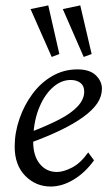

<svg xmlns="http://www.w3.org/2000/svg" viewBox="-20 -681 411 709"><path d="M167 7.8Q112.3 7.8 73.2 -31.7Q34.2 -71.3 34.2 -139.6Q34.2 -191.4 51.8 -242.2Q69.3 -293 100.1 -334.5Q130.9 -376 173.3 -400.4Q215.8 -424.8 265.6 -424.8Q311.5 -424.8 334 -402.8Q356.4 -380.9 356.4 -353.5Q356.4 -325.2 339.4 -299.8Q322.3 -274.4 288.1 -249.5Q253.9 -224.6 204.6 -200.7Q155.3 -176.8 90.8 -153.3V-192.4Q154.3 -216.8 198.7 -239.7Q243.2 -262.7 267.1 -288.6Q291 -314.5 291 -342.8Q291 -364.3 276.9 -375Q262.7 -385.7 241.2 -385.7Q204.1 -385.7 172.4 -356Q140.6 -326.2 121.6 -275.4Q102.5 -224.6 102.5 -158.2Q102.5 -105.5 127 -75.7Q151.4 -45.9 190.4 -45.9Q213.9 -45.9 245.6 -62Q277.3 -78.1 305.7 -118.2L327.1 -88.9Q294.9 -43.9 252.4 -18.1Q210 7.8 167 7.8ZM289.1 -470.7 211.9 -647.5 276.4 -661.1 318.4 -481.4ZM170.9 -470.7 92.8 -647.5 158.2 -661.1 199.2 -481.4Z"/></svg>

Font: Crimson Pro Light
Style: Italic
Weight: 300
Italic angle: -12°
Designer: Jacques Le Bailly
Foundry: Baron von Fonthausen
Version: Version 1.003